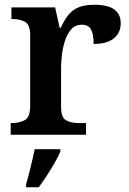

<svg xmlns="http://www.w3.org/2000/svg" viewBox="-20 -567 543 808"><path d="M25 0V-49H28Q62 -49 84.5 -61.5Q107 -74 107 -121V-419Q107 -463 85.5 -475Q64 -487 31 -487H28V-536H212L231 -450H236Q249 -480 265.5 -501.5Q282 -523 308 -535Q334 -547 376 -547Q433 -547 460.5 -527.5Q488 -508 488 -469Q488 -429 459 -405.5Q430 -382 374 -382Q374 -423 363 -443Q352 -463 324 -463Q297 -463 280 -444Q263 -425 253.5 -395.5Q244 -366 240.5 -335Q237 -304 237 -283V-116Q237 -72 258.5 -60.5Q280 -49 311 -49H342V0ZM90 208Q99 177 109 136Q119 95 126 61H234V71Q225 92 209.5 119Q194 146 176.5 173Q159 200 143 221H90Z"/></svg>

Font: Noto Serif Vithkuqi SemiBold
Style: Regular
Weight: 600
Version: Version 1.005